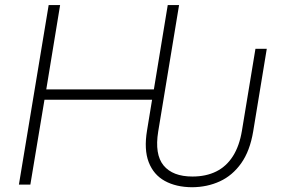

<svg xmlns="http://www.w3.org/2000/svg" viewBox="-20 -748 1143 778"><path d="M758.3 10.7Q693.4 10.3 647.7 -14.9Q602.1 -40 582.5 -91.1Q563 -142.1 575.7 -218.8L596.2 -343.8H160.2L103 0H56.6L177.2 -727.5H223.6L167.5 -385.7H603.5L659.7 -727.5H705.6L621.1 -215.3Q606 -122.6 642.8 -77.6Q679.7 -32.7 759.8 -32.7Q814.9 -32.7 856.2 -53.2Q897.5 -73.7 923.8 -115.2Q950.2 -156.7 960.4 -218.8L1015.1 -550.3H1061L1005.9 -215.3Q992.7 -136.2 957.3 -86.4Q921.9 -36.6 870.8 -13.2Q819.8 10.3 758.3 10.7Z"/></svg>

Font: Inter 16pt ExtraLight
Style: Italic
Weight: 250
Italic angle: -9.3988°
Version: Version 4.001;git-66647c0bb